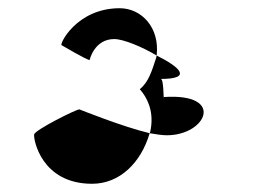

<svg xmlns="http://www.w3.org/2000/svg" viewBox="-20 -566 668 467"><path d="M63 -239C61 -228 80 -119 204 -119C271 -119 323 -170 344 -242C280 -257 173 -300 173 -300C165 -300 65 -250 63 -239ZM130 -456C130 -456 191 -420 198 -420C198 -420 209 -471 258 -471C280 -471 326 -452 361 -431C369 -498 325 -546 271 -546C165 -546 123 -456 130 -456ZM320 -349C337 -330 354 -298 347 -254C346 -250 346 -246 344 -242C361 -239 375 -237 386 -237C482 -237 529 -340 379 -330C377 -320 379 -374 371 -374C451 -374 415 -404 361 -431L360 -426C349 -392 341 -366 320 -349Z"/></svg>

Font: Ampere
Style: SCCndIta
Weight: 400
Version: Version 1